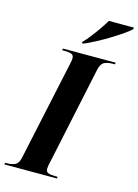

<svg xmlns="http://www.w3.org/2000/svg" viewBox="-176 -1005 778 1079"><g transform="rotate(15 212.5 -465.5)"><path d="M-40 0 -37 -10H-25Q0 -10 20 -19Q40 -28 47 -64L170 -637Q174 -653 175 -662Q176 -671 176 -675Q176 -694 161 -699Q146 -704 120 -704H108L110 -714H417L415 -704H402Q374 -704 354 -694.5Q334 -685 326 -647L207 -86Q203 -70 201 -58.5Q199 -47 199 -39Q199 -20 214.5 -15Q230 -10 255 -10H268L266 0ZM206 -779Q225 -798 245.5 -824.5Q266 -851 285.5 -879Q305 -907 319 -931H465L463 -921Q451 -909 422.5 -889Q394 -869 357.5 -846.5Q321 -824 283 -804Q245 -784 215 -771H204Z"/></g></svg>

Font: Noto Serif Display ExtraCondensed ExtraBold
Style: Italic
Weight: 800
Width: 2
Italic angle: -12°
Designer: Monotype Design Team
Foundry: Monotype Imaging Inc.
Version: Version 2.009